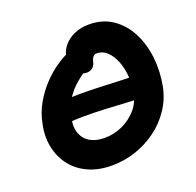

<svg xmlns="http://www.w3.org/2000/svg" viewBox="-126 -843 1003 985"><g transform="rotate(-20 375.0 -350.5)"><path d="M323 10Q252 10 197 -14.5Q142 -39 107 -83Q72 -127 59 -185.5Q46 -244 60 -311Q71 -370 99.5 -419.5Q128 -469 164 -507Q200 -545 237.5 -571Q275 -597 306.5 -610.5Q338 -624 356 -624Q377 -624 389 -617.5Q401 -611 411 -593Q426 -565 412 -541.5Q398 -518 371 -502Q323 -472 290.5 -440.5Q258 -409 238.5 -372.5Q219 -336 210 -290Q200 -242 213 -207.5Q226 -173 257.5 -154.5Q289 -136 336 -136Q386 -136 432 -156.5Q478 -177 511 -214Q544 -251 553 -300Q562 -346 558.5 -391.5Q555 -437 540 -474.5Q525 -512 501 -535Q477 -558 444 -558Q433 -558 425.5 -549.5Q418 -541 414 -526Q410 -504 396.5 -493Q383 -482 365 -482Q342 -482 323 -495.5Q304 -509 295 -535.5Q286 -562 294 -601Q300 -630 321.5 -655Q343 -680 377.5 -695.5Q412 -711 458 -711Q532 -711 586 -674Q640 -637 672 -575Q704 -513 712.5 -437Q721 -361 706 -282Q693 -217 657 -163Q621 -109 568.5 -70.5Q516 -32 453.5 -11Q391 10 323 10ZM609 -265Q560 -264 504 -267.5Q448 -271 387.5 -274Q327 -277 264 -276.5Q201 -276 140 -267L163 -385Q218 -391 279 -391.5Q340 -392 402.5 -389.5Q465 -387 523.5 -384.5Q582 -382 632 -383Z"/></g></svg>

Font: Shantell Sans
Style: Bold Italic
Weight: 700
Italic angle: -11°
Designer: Stephen Nixon, Anya Danilova, Shantell Martin
Foundry: Arrow Type
Version: Version 1.011;[c5ecc13dd]